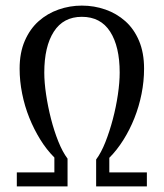

<svg xmlns="http://www.w3.org/2000/svg" viewBox="-20 -665 584 685"><path d="M504 0H323V-96Q341 -120 356 -158Q371 -196 382.5 -239.5Q394 -283 400.5 -327Q407 -371 407 -406Q407 -499 373 -552Q339 -605 272 -605Q206 -605 172 -552Q138 -499 138 -406Q138 -371 144.5 -327.5Q151 -284 162 -241Q173 -198 188 -160.5Q203 -123 221 -99V0H40V-50H174V-103Q146 -131 123.5 -167.5Q101 -204 84.5 -245Q68 -286 59 -331Q50 -376 50 -420Q50 -477 68.5 -519.5Q87 -562 118 -589.5Q149 -617 189 -631Q229 -645 272 -645Q316 -645 356 -631Q396 -617 427 -589.5Q458 -562 476 -519.5Q494 -477 494 -420Q494 -375 485 -330Q476 -285 459.5 -243.5Q443 -202 420 -165.5Q397 -129 370 -102V-50H504Z"/></svg>

Font: Combo
Style: Regular
Weight: 400
Designer: Eduardo Rodriguez Tunni
Foundry: Eduardo Rodriguez Tunni
Version: Version 1.001